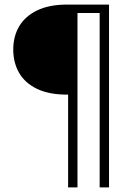

<svg xmlns="http://www.w3.org/2000/svg" viewBox="-20 -720 574 840"><path d="M278 100V-306H274Q194 -306 141.5 -331.5Q89 -357 63.5 -401.5Q38 -446 38 -503Q38 -561 64 -605Q90 -649 142.5 -674.5Q195 -700 274 -700H457V100H416V-663H319V100Z"/></svg>

Font: DM Sans 16pt ExtraLight
Style: Regular
Weight: 250
Version: Version 4.004;gftools[0.9.30]